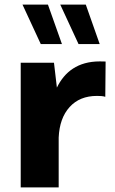

<svg xmlns="http://www.w3.org/2000/svg" viewBox="-20 -817 500 837"><path d="M70.3 0H235.8V-217.3C238.3 -273.4 253.9 -317.9 283.7 -350.6C313 -382.8 352.5 -398.9 402.8 -398.9C416 -398.9 428.7 -398.4 439 -395L440.4 -548.8C436 -549.3 427.7 -549.3 415 -549.3C319.3 -549.3 261.2 -503.4 228 -435.1L215.3 -543.5H70.3ZM189 -796.9H78.1L157.7 -625H250ZM354 -796.9H242.7L322.3 -625H414.6Z"/></svg>

Font: Estedad ExtraBold
Style: Regular
Weight: 800
Designer: Amin Abedi
Version: Version 7.3